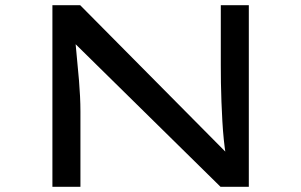

<svg xmlns="http://www.w3.org/2000/svg" viewBox="-20 -720 1161 740"><path d="M182 0V-700H289L857 -127L851 -118Q846 -148 842.5 -182.5Q839 -217 837 -253.5Q835 -290 833.5 -327.5Q832 -365 831.5 -401Q831 -437 831 -470V-700H939V0H830L269 -552L270 -566Q272 -548 274 -523Q276 -498 279 -469Q282 -440 284.5 -409.5Q287 -379 288.5 -348.5Q290 -318 290 -291V0Z"/></svg>

Font: Lexend Zetta
Style: Regular
Weight: 400
Designer: Bonnie Shaver-Troup, Thomas Jockin
Foundry: Lexend
Version: Version 1.007